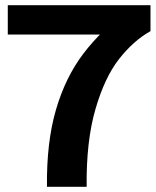

<svg xmlns="http://www.w3.org/2000/svg" viewBox="-20 -720 600 740"><path d="M479 -685V-587H10V-700H560V-600Q494 -563 438.5 -492Q383 -421 347.5 -298Q312 -175 314 0H161Q159 -171 195.5 -296.5Q232 -422 301.5 -513.5Q371 -605 479 -685Z"/></svg>

Font: Uncut Sans VF
Style: Regular
Weight: 400
Designer: Kasper Nordkvist
Foundry: Uncut Type
Version: Version 1.100;FEAKit 1.0